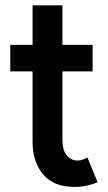

<svg xmlns="http://www.w3.org/2000/svg" viewBox="-20 -701 411 728"><path d="M262.2 7.8Q183.1 7.8 143.3 -40Q103.5 -87.9 103.5 -163.6V-680.7H216.8V-168.5Q216.8 -131.8 233.2 -112.1Q249.5 -92.3 273.9 -92.3Q283.7 -92.3 293.5 -95.7Q303.2 -99.1 311.5 -104L350.1 -9.8Q334 -2.9 311.3 2.4Q288.6 7.8 262.2 7.8ZM19 -430.2V-530.8H331.1V-430.2Z"/></svg>

Font: Reddit Sans Condensed SemiBold
Style: Regular
Weight: 600
Designer: Stephen Hutchings
Foundry: Reddit
Version: Version 1.014